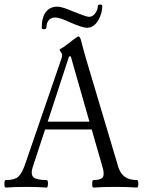

<svg xmlns="http://www.w3.org/2000/svg" viewBox="-22 -842 651 865"><path d="M369.1 -716.8Q351.1 -716.8 295.9 -740.2Q248.5 -763.2 226.1 -763.2Q208 -763.2 197.5 -750.7Q187 -738.3 187 -716.8Q186.5 -712.9 181.4 -711.2Q176.3 -709.5 171.1 -710.7Q166 -711.9 166 -715.8Q166 -763.7 184.3 -787.8Q202.6 -812 236.8 -812Q258.3 -812 310.1 -789.1Q367.7 -766.1 378.9 -766.1Q395.5 -766.1 407.2 -782.2Q418.9 -798.3 418.9 -815.9Q418.9 -819.3 423.8 -820.8Q428.7 -822.3 433.8 -821Q439 -819.8 439 -816.9Q439 -781.2 419.7 -749Q400.4 -716.8 369.1 -716.8ZM3.9 2.9Q-2.4 2.9 -2.2 -13.9Q-2 -30.8 3.9 -30.8Q42.5 -30.8 59.1 -44.7Q75.7 -58.6 89.8 -98.1L255.9 -581.1Q257.8 -588.9 257.8 -595.2Q257.8 -599.6 252 -607.4Q246.1 -615.2 246.1 -618.2Q246.1 -619.6 264.2 -629.9Q293.5 -650.4 304.2 -660.2Q328.6 -678.2 330.1 -678.2Q339.4 -678.2 344.2 -655.8Q350.1 -631.3 366.2 -575.2L511.2 -88.9Q521 -58.6 541.5 -44.7Q562 -30.8 595.2 -30.8Q601.1 -30.8 601.1 -13.9Q601.1 2.9 595.2 2.9Q546.9 0 497.1 0Q448.7 0 398.9 2.9Q393.1 2.9 393.3 -13.9Q393.6 -30.8 398.9 -30.8Q432.1 -30.8 440.9 -43.7Q449.7 -56.6 439.9 -88.9L391.1 -258.8H181.2L125 -87.9Q115.2 -55.7 129.2 -43.2Q143.1 -30.8 188 -30.8Q194.3 -30.8 194.1 -13.9Q193.8 2.9 188 2.9Q141.6 0 96.2 0Q49.8 0 3.9 2.9ZM192.9 -293.9H380.9L296.9 -587.9H289.1Z"/></svg>

Font: Junicode SmCond Light
Style: Regular
Weight: 300
Width: 4
Designer: Peter S. Baker
Version: Version 2.206